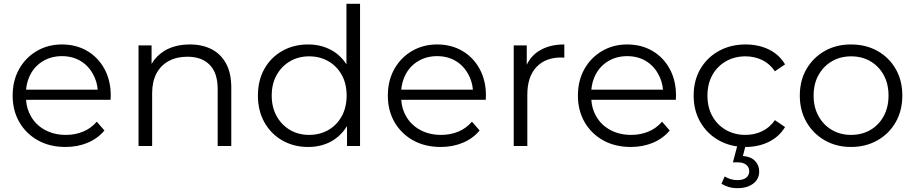

<svg xmlns="http://www.w3.org/2000/svg" viewBox="-20 -762 4775 1002"><path d="M322 5Q240 5 178 -29.5Q116 -64 81 -124.5Q46 -185 46 -263Q46 -341 79.5 -401Q113 -461 171.5 -495.5Q230 -530 303 -530Q377 -530 434.5 -496.5Q492 -463 525 -402.5Q558 -342 558 -263Q558 -258 557.5 -252.5Q557 -247 557 -241H116Q119 -193 142 -154Q168 -109 215.5 -83.5Q263 -58 324 -58Q372 -58 413.5 -75Q455 -92 485 -127L525 -81Q490 -39 437.5 -17Q385 5 322 5ZM490 -294Q486 -338 466 -374Q442 -419 400 -444Q358 -469 303 -469Q249 -469 206 -444Q163 -419 139 -374Q120 -338 116 -294Z M971 -530Q1035 -530 1083.5 -505.5Q1132 -481 1159.5 -431Q1187 -381 1187 -305V0H1116V-298Q1116 -381 1074.5 -423.5Q1033 -466 958 -466Q902 -466 860.5 -443.5Q819 -421 796.5 -378.5Q774 -336 774 -276V0H703V-525H771V-429Q796 -471 840 -498Q895 -530 971 -530Z M1593 -58Q1649 -58 1693.5 -83.5Q1738 -109 1763.5 -155.5Q1789 -202 1789 -263Q1789 -325 1763.5 -371Q1738 -417 1693.5 -442.5Q1649 -468 1593 -468Q1538 -468 1494 -442.5Q1450 -417 1424 -371Q1398 -325 1398 -263Q1398 -202 1424 -155.5Q1450 -109 1494 -83.5Q1538 -58 1593 -58ZM1588 5Q1513 5 1453.5 -29Q1394 -63 1360 -123.5Q1326 -184 1326 -263Q1326 -343 1360 -403Q1394 -463 1453.5 -496.5Q1513 -530 1588 -530Q1657 -530 1712 -499Q1758 -473 1788 -426V-742H1859V0H1791V-104Q1760 -54 1712 -26Q1658 5 1588 5Z M2280 5Q2198 5 2136 -29.5Q2074 -64 2039 -124.5Q2004 -185 2004 -263Q2004 -341 2037.5 -401Q2071 -461 2129.5 -495.5Q2188 -530 2261 -530Q2335 -530 2392.5 -496.5Q2450 -463 2483 -402.5Q2516 -342 2516 -263Q2516 -258 2515.5 -252.5Q2515 -247 2515 -241H2074Q2077 -193 2100 -154Q2126 -109 2173.5 -83.5Q2221 -58 2282 -58Q2330 -58 2371.5 -75Q2413 -92 2443 -127L2483 -81Q2448 -39 2395.5 -17Q2343 5 2280 5ZM2448 -294Q2444 -338 2424 -374Q2400 -419 2358 -444Q2316 -469 2261 -469Q2207 -469 2164 -444Q2121 -419 2097 -374Q2078 -338 2074 -294Z M2661 0V-525H2729V-424Q2752 -472 2796 -498Q2848 -530 2925 -530V-461Q2921 -461 2917 -461.5Q2913 -462 2909 -462Q2826 -462 2779 -411.5Q2732 -361 2732 -268V0Z M3272 5Q3190 5 3128 -29.5Q3066 -64 3031 -124.5Q2996 -185 2996 -263Q2996 -341 3029.5 -401Q3063 -461 3121.5 -495.5Q3180 -530 3253 -530Q3327 -530 3384.5 -496.5Q3442 -463 3475 -402.5Q3508 -342 3508 -263Q3508 -258 3507.5 -252.5Q3507 -247 3507 -241H3066Q3069 -193 3092 -154Q3118 -109 3165.5 -83.5Q3213 -58 3274 -58Q3322 -58 3363.5 -75Q3405 -92 3435 -127L3475 -81Q3440 -39 3387.5 -17Q3335 5 3272 5ZM3440 -294Q3436 -338 3416 -374Q3392 -419 3350 -444Q3308 -469 3253 -469Q3199 -469 3156 -444Q3113 -419 3089 -374Q3070 -338 3066 -294Z M3871 5Q3793 5 3731.5 -29.5Q3670 -64 3635 -124.5Q3600 -185 3600 -263Q3600 -342 3635 -402Q3670 -462 3731.5 -496Q3793 -530 3871 -530Q3938 -530 3992 -504Q4046 -478 4077 -426L4024 -390Q3997 -430 3957 -449Q3917 -468 3870 -468Q3814 -468 3769 -442.5Q3724 -417 3698 -371Q3672 -325 3672 -263Q3672 -201 3698 -155Q3724 -109 3769 -83.5Q3814 -58 3870 -58Q3917 -58 3957 -77Q3997 -96 4024 -135L4077 -99Q4046 -48 3992 -21.5Q3938 5 3871 5ZM3829 220Q3804 220 3783.5 214Q3763 208 3745 197L3762 159Q3777 168 3793.5 173Q3810 178 3828 178Q3858 178 3874 165.5Q3890 153 3890 131Q3890 111 3874.5 98Q3859 85 3828 85H3805L3829 -6H3872L3857 52Q3898 55 3920 77.5Q3942 100 3942 133Q3942 173 3910.5 196.5Q3879 220 3829 220Z M4421 -58Q4478 -58 4522 -83.5Q4566 -109 4591.5 -155.5Q4617 -202 4617 -263Q4617 -325 4591.5 -371Q4566 -417 4522 -442.5Q4478 -468 4422 -468Q4366 -468 4322 -442.5Q4278 -417 4252 -371Q4226 -325 4226 -263Q4226 -202 4252 -155.5Q4278 -109 4322 -83.5Q4366 -58 4421 -58ZM4421 5Q4345 5 4284.5 -29.5Q4224 -64 4189 -124.5Q4154 -185 4154 -263Q4154 -342 4189 -402Q4224 -462 4284 -496Q4344 -530 4421 -530Q4499 -530 4559.5 -496Q4620 -462 4654.5 -402Q4689 -342 4689 -263Q4689 -185 4654.5 -124.5Q4620 -64 4559 -29.5Q4498 5 4421 5Z"/></svg>

Font: Modern
Style: Small
Weight: 400
Designer: Julieta Ulanovsky
Foundry: Julieta Ulanovsky
Version: Version 8.000